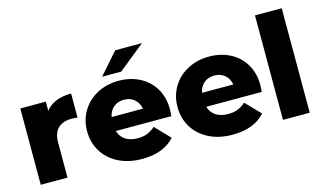

<svg xmlns="http://www.w3.org/2000/svg" viewBox="-89 -1033 2211 1317"><g transform="rotate(-15 1016.5 -375.0)"><path d="M424 -551V-380Q398 -383 381 -383Q320 -383 285.5 -350Q251 -317 251 -249V0H61V-542H242V-477Q271 -514 317.5 -532.5Q364 -551 424 -551Z M1048 -223H654Q666 -181 700.5 -158.5Q735 -136 787 -136Q826 -136 854.5 -147Q883 -158 912 -183L1012 -79Q933 9 781 9Q686 9 614 -27Q542 -63 502.5 -127Q463 -191 463 -272Q463 -352 501.5 -415.5Q540 -479 608 -515Q676 -551 761 -551Q842 -551 908 -517.5Q974 -484 1012.5 -420.5Q1051 -357 1051 -270Q1051 -268 1048 -223ZM651 -323H873Q865 -366 835.5 -391Q806 -416 762 -416Q718 -416 688.5 -391Q659 -366 651 -323ZM793 -759H983L795 -607H659Z M1690 -223H1296Q1308 -181 1342.5 -158.5Q1377 -136 1429 -136Q1468 -136 1496.5 -147Q1525 -158 1554 -183L1654 -79Q1575 9 1423 9Q1328 9 1256 -27Q1184 -63 1144.5 -127Q1105 -191 1105 -272Q1105 -352 1143.5 -415.5Q1182 -479 1250 -515Q1318 -551 1403 -551Q1484 -551 1550 -517.5Q1616 -484 1654.5 -420.5Q1693 -357 1693 -270Q1693 -268 1690 -223ZM1293 -323H1515Q1507 -366 1477.5 -391Q1448 -416 1404 -416Q1360 -416 1330.5 -391Q1301 -366 1293 -323Z M1781 -742H1971V0H1781Z"/></g></svg>

Font: Idrija
Style: Regular
Weight: 800
Designer: Julieta Ulanovsky
Foundry: Julieta Ulanovsky
Version: Version 7.200